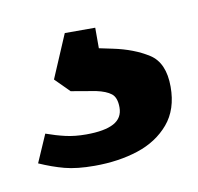

<svg xmlns="http://www.w3.org/2000/svg" viewBox="-38 -39 276 267"><g transform="rotate(-10 100.0 94.5)"><path d="M77 189Q52 189 35 184.5Q18 180 0 172L17 133Q31 138 44 141Q57 144 73 144Q99 144 112 137Q125 130 125 115Q125 101 118 95.5Q111 90 97 87L62 81L42 61L68 0H111V29L130 33Q159 39 179.5 52Q200 65 200 99Q200 131 183 151Q166 171 138.5 180Q111 189 77 189Z"/></g></svg>

Font: Faustina Medium
Style: Regular
Weight: 500
Designer: Alfonso Garcia
Foundry: http://www.omnibus-type.com
Version: Version 1.200